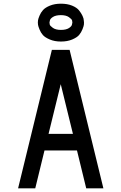

<svg xmlns="http://www.w3.org/2000/svg" viewBox="-20 -1020 658 1040"><path d="M310 -795Q276 -795 250 -806Q224 -817 212.5 -830Q201 -843 194 -860.5Q187 -878 186 -885.5Q185 -893 185 -898Q185 -903 186 -910.5Q187 -918 194 -935Q201 -952 213 -965.5Q225 -979 250.5 -989.5Q276 -1000 310 -1000Q345 -1000 370.5 -989.5Q396 -979 408 -964Q420 -949 427 -934Q434 -919 434 -908L435 -898Q435 -894 434.5 -887Q434 -880 427 -862Q420 -844 408.5 -830.5Q397 -817 371 -806Q345 -795 310 -795ZM370 -888 372 -898Q372 -902 370.5 -909Q369 -916 353.5 -927Q338 -938 310 -938Q282 -938 266.5 -928Q251 -918 250 -908L248 -898Q248 -894 249.5 -887Q251 -880 266.5 -869Q282 -858 310 -858Q338 -858 353.5 -868Q369 -878 370 -888ZM78 0 261 -750H357L540 0H447L397 -205H221L171 0ZM243 -295H375L309 -564Z"/></svg>

Font: Hermit
Style: Regular
Weight: 400
Designer: Pablo Caro
Version: Version 2.000;PS 002.000;hotconv 1.0.88;makeotf.lib2.5.64775